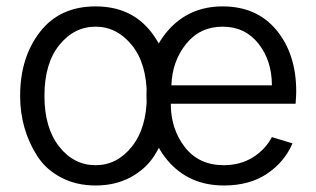

<svg xmlns="http://www.w3.org/2000/svg" viewBox="-20 -563 988 601"><path d="M119.1 -262.7Q119.1 -163.1 165 -104.5Q210.9 -45.9 279.3 -45.9Q346.7 -45.9 393.1 -104.5Q439.5 -163.1 439.5 -262.7Q439.5 -364.3 392.6 -421.9Q345.7 -479.5 279.3 -479.5Q211.9 -479.5 165.5 -421.9Q119.1 -364.3 119.1 -262.7ZM43 -262.7Q43 -382.8 105 -462.9Q167 -543 279.3 -543Q390.6 -543 453.1 -462.9Q515.6 -382.8 515.6 -262.7Q515.6 -211.9 502.4 -164.1Q489.3 -116.2 462.4 -74.7Q435.5 -33.2 388.2 -7.8Q340.8 17.6 279.3 17.6Q218.8 17.6 171.4 -7.3Q124 -32.2 97.2 -73.7Q70.3 -115.2 56.6 -163.1Q43 -210.9 43 -262.7ZM438.5 -266.6Q438.5 -389.6 504.9 -466.3Q571.3 -543 676.8 -543Q784.2 -543 845.7 -468.3Q907.2 -393.6 907.2 -277.3Q907.2 -263.7 905.3 -238.3H514.6Q514.6 -159.2 558.6 -102.5Q602.5 -45.9 680.7 -45.9Q731.4 -45.9 770.5 -69.8Q809.6 -93.8 831.1 -133.8L895.5 -114.3Q871.1 -56.6 816.4 -19.5Q761.7 17.6 680.7 17.6Q571.3 17.6 504.9 -60.5Q438.5 -138.7 438.5 -266.6ZM516.6 -295.9H831.1Q831.1 -373 789.1 -426.3Q747.1 -479.5 676.8 -479.5Q605.5 -479.5 562 -424.8Q518.6 -370.1 516.6 -295.9Z"/></svg>

Font: Gothic A1
Style: Regular
Weight: 400
Designer: HanYang I&C Co.,Ltd.
Foundry: HanYang I&C Co.,Ltd.
Version: Version 2.50